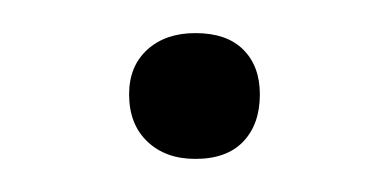

<svg xmlns="http://www.w3.org/2000/svg" viewBox="-20 -257 235 116"><path d="M58 -200Q58 -217 69 -227Q80 -237 98 -237Q117 -237 127 -227Q137 -217 137 -200Q137 -182 127 -171.5Q117 -161 98 -161Q80 -161 69 -171.5Q58 -182 58 -200Z"/></svg>

Font: Cormorant Garamond Light
Style: Regular
Weight: 300
Designer: Christian Thalmann (Catharsis Fonts)
Version: Version 3.000